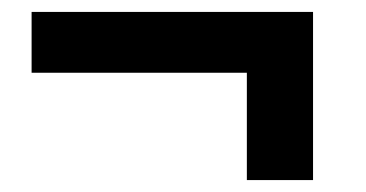

<svg xmlns="http://www.w3.org/2000/svg" viewBox="-20 -441 613 322"><path d="M505 -421H33V-319H394V-139H505Z"/></svg>

Font: Juman SemiBold
Style: Regular
Weight: 600
Designer: Bandar Raffah (Arabic) Julieta Ulanovsky (Latin)
Foundry: Caramella
Version: Version 5.022;PS 005.022;hotconv 1.0.88;makeotf.lib2.5.64775